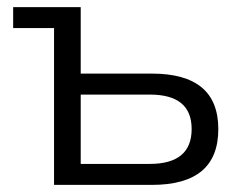

<svg xmlns="http://www.w3.org/2000/svg" viewBox="-20 -520 659 540"><path d="M132 0H407C532 0 594 -52 594 -157C594 -261 532 -313 407 -313H207V-500H17V-441H132ZM207 -59V-254H401C480 -254 519 -222 519 -157C519 -92 480 -59 401 -59Z"/></svg>

Font: LT Wave Light
Style: Regular
Weight: 300
Designer: Daniel Lyons
Version: Version 2.5 (Glyphs App)